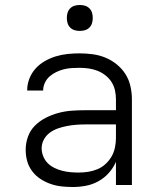

<svg xmlns="http://www.w3.org/2000/svg" viewBox="-20 -742 640 770"><path d="M272 8Q249 8 226.5 5.5Q204 3 182.5 -4.5Q161 -12 142 -24.5Q123 -37 109 -55.5Q95 -74 89 -96Q83 -118 83 -141Q83 -168 92 -193.5Q101 -219 120 -238Q139 -257 163.5 -269.5Q188 -282 214 -289Q240 -296 267 -298Q294 -300 321 -300H445V-344Q445 -362 441 -380Q437 -398 427 -413.5Q417 -429 402 -440.5Q387 -452 370 -458.5Q353 -465 335 -467.5Q317 -470 299 -470Q283 -470 267 -469Q251 -468 235.5 -464Q220 -460 205.5 -453Q191 -446 179 -435.5Q167 -425 160 -410Q153 -395 153 -379H89V-380Q89 -404 98 -427Q107 -450 123 -467.5Q139 -485 160 -497Q181 -509 204 -516Q227 -523 251 -525.5Q275 -528 299 -528Q325 -528 351.5 -524.5Q378 -521 402.5 -511Q427 -501 448 -484Q469 -467 483 -445Q497 -423 503 -396.5Q509 -370 509 -344V0H445V-93Q434 -68 416 -48Q398 -28 374.5 -15Q351 -2 324.5 3Q298 8 272 8ZM295 -50Q315 -50 334 -53Q353 -56 371 -63.5Q389 -71 403.5 -84.5Q418 -98 427.5 -114.5Q437 -131 441 -150.5Q445 -170 445 -189V-243H321Q302 -243 284 -241.5Q266 -240 248 -236.5Q230 -233 212.5 -227Q195 -221 180 -210Q165 -199 156 -182.5Q147 -166 147 -147Q147 -131 153.5 -115Q160 -99 171.5 -87.5Q183 -76 198.5 -68.5Q214 -61 230 -57Q246 -53 262.5 -51.5Q279 -50 295 -50ZM300 -618Q289 -618 279 -621Q269 -624 261.5 -631.5Q254 -639 251 -649Q248 -659 248 -670Q248 -681 251 -691Q254 -701 261.5 -708.5Q269 -716 279 -719Q289 -722 300 -722Q311 -722 321 -719Q331 -716 338.5 -708.5Q346 -701 349 -691Q352 -681 352 -670Q352 -659 349 -649Q346 -639 338.5 -631.5Q331 -624 321 -621Q311 -618 300 -618Z"/></svg>

Font: Iosevka Light Extended
Style: Regular
Weight: 300
Width: 7
Monospace: yes
Designer: Belleve Invis
Foundry: Belleve Invis
Version: Version 32.5.0; ttfautohint (v1.8.4)